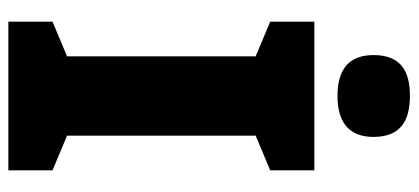

<svg xmlns="http://www.w3.org/2000/svg" viewBox="-284 -692 977 448"><g transform="rotate(90 204.0 -468.5)"><path d="M204 -937C147 -937 109 -916 109 -852C109 -790 148 -768 204 -768C260 -768 300 -790 300 -852C300 -916 261 -937 204 -937ZM378 0V-103L297 -137V-577L378 -611V-714H31V-611L112 -577V-137L31 -103V0Z"/></g></svg>

Font: Noto Sans Thai SemCond Blk
Style: Regular
Weight: 900
Width: 4
Designer: Monotype Design Team
Foundry: Monotype Imaging Inc.
Version: Version 2.002